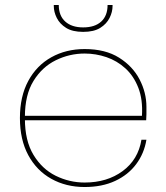

<svg xmlns="http://www.w3.org/2000/svg" viewBox="-20 -744 668 771"><path d="M70 -261V-279H550Q554 -344 535.5 -391.5Q517 -439 483.5 -469.5Q450 -500 407.5 -514.5Q365 -529 320 -529Q259 -529 204 -502Q149 -475 114.5 -419Q80 -363 80 -275V-267Q80 -179 114.5 -122Q149 -65 204 -38Q259 -11 320 -11Q410 -11 472.5 -57Q535 -103 548 -183H568Q559 -128 527 -85Q495 -42 442.5 -17.5Q390 7 320 7Q245 7 186 -26Q127 -59 93.5 -121Q60 -183 60 -270Q60 -357 93.5 -419Q127 -481 186 -514Q245 -547 320 -547Q403 -547 458 -512.5Q513 -478 540.5 -425Q568 -372 568 -315Q568 -296 568 -285.5Q568 -275 567 -261ZM432 -720Q432 -696 420 -672Q408 -648 382.5 -632Q357 -616 314 -616Q271 -616 245.5 -632Q220 -648 208 -672Q196 -696 196 -720V-724H216Q216 -681 242 -657.5Q268 -634 314 -634Q361 -634 386.5 -657.5Q412 -681 412 -724H432Z"/></svg>

Font: Poppins Devanagari Thin
Style: Regular
Weight: 100
Designer: Ninad Kale (Devanagari), Jonny Pinhorn (Latin)
Foundry: Indian Type Foundry
Version: 4.005